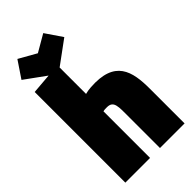

<svg xmlns="http://www.w3.org/2000/svg" viewBox="-302 -1090 1192 1192"><g transform="rotate(-45 294.5 -493.5)"><path d="M38 -892 176 -792C132 -788 88 -785 43 -781V15H260V-394C270 -397 280 -397 293 -397C352 -397 347 -349 347 -255V15H563V-288C563 -444 535 -571 310 -555C292 -554 275 -551 260 -547V-779L414 -892L339 -1002L227 -937L112 -1002Z"/></g></svg>

Font: Repo ExtraBlack
Style: Regular
Weight: 400
Designer: Stefan Peev
Foundry: Context Ltd
Version: Version 001.502